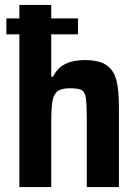

<svg xmlns="http://www.w3.org/2000/svg" viewBox="-20 -763 562 783"><path d="M465 -327V0H334V-274Q334 -339 330 -364Q326 -389 312.5 -396Q299 -403 265 -403Q230 -403 214.5 -391Q199 -379 194 -351Q189 -323 189 -264V0H59V-623H6V-688H59V-743H189V-688H298V-623H189V-450H196Q214 -486 246 -502Q278 -518 326 -518Q384 -518 414 -497.5Q444 -477 454.5 -436.5Q465 -396 465 -327Z"/></svg>

Font: Saira Semi Condensed SemiBold
Style: Regular
Weight: 600
Width: 4
Designer: Hector Gatti with collaboration of the Omnibus-Type team
Foundry: Omnibus-Type
Version: Version 1.001; ttfautohint (v1.8)